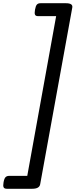

<svg xmlns="http://www.w3.org/2000/svg" viewBox="-28 -1095 473 1190"><path d="M-6 35Q-2 12 6 3.5Q14 -5 29 -5H141L320 -995H208Q193 -995 189 -1004Q185 -1013 189 -1035Q193 -1058 200.5 -1066.5Q208 -1075 223 -1075H381Q425 -1075 420 -1048L221 47Q216 75 172 75H14Q-1 75 -5.5 66Q-10 57 -6 35Z"/></svg>

Font: Playwrite ZA
Style: Regular
Weight: 400
Designer: Veronika Burian, José Scaglione
Foundry: TypeTogether
Version: Version 1.002